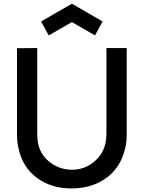

<svg xmlns="http://www.w3.org/2000/svg" viewBox="-20 -1012 784 1047"><path d="M245.6 -818.8 372.1 -891.6 498 -818.8 539.6 -895 372.1 -991.7 204.1 -895ZM670.9 -750V-274.9Q670.9 -230.5 660.6 -195.8Q635.3 -95.7 558.3 -40.5Q481.4 14.6 373 15.6Q262.7 16.6 183.8 -40.3Q105 -97.2 82.5 -196.8Q72.8 -234.9 72.8 -274.9V-749L183.1 -750V-294.9Q183.1 -244.6 189.5 -221.7Q205.1 -161.6 256.6 -124Q308.1 -86.4 373 -86.4Q438 -86.4 489 -126.7Q540 -167 554.2 -227.1Q560.5 -252 560.5 -294.9V-750Z"/></svg>

Font: Manrope3 Semibold
Style: Regular
Weight: 600
Width: 4
Designer: Mikhail Sharanda
Foundry: Mikhail Sharanda
Version: Version 3.000;PS 003.000;hotconv 1.0.88;makeotf.lib2.5.64775